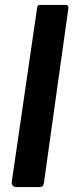

<svg xmlns="http://www.w3.org/2000/svg" viewBox="-20 -762 299 782"><path d="M159 -18Q157 -6 152.5 -3Q148 0 135 0H48Q37 0 32 -6Q27 -12 28 -22L131 -729Q132 -737 134.5 -739.5Q137 -742 144 -742H248Q261 -742 258 -725Z"/></svg>

Font: Libre Franklin SemiBold
Style: Italic
Weight: 600
Italic angle: -8°
Designer: Pablo Impallari, Rodrigo Fuenzalida, Nhung Nguyen
Foundry: Impallari Type
Version: Version 3.000